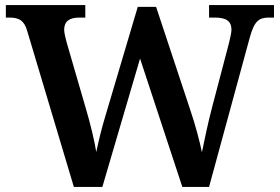

<svg xmlns="http://www.w3.org/2000/svg" viewBox="-20 -734 1099 754"><path d="M87 -612 270 0H382L530 -504L696 0H801L961 -587C979 -653 998 -665 1037 -665H1056V-714H801V-665H824C868 -665 889 -651 889 -617C889 -606 883 -580 879 -564L813 -313C796 -249 783 -184 773 -136C765 -175 748 -242 726 -306L593 -707H521L394 -279C379 -230 368 -184 358 -137C351 -182 334 -251 318 -305L241 -570C237 -586 232 -606 232 -617C232 -650 252 -665 292 -665H315V-714H3V-665H16C55 -665 75 -654 87 -612Z"/></svg>

Font: Noto Serif Tamil SemiBold
Style: Regular
Weight: 600
Designer: Indian Type Foundry, Tom Grace, and the Monotype Design Team
Foundry: Monotype Imaging Inc.
Version: Version 2.004